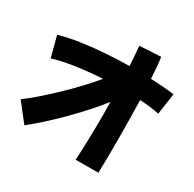

<svg xmlns="http://www.w3.org/2000/svg" viewBox="-180 -1012 1256 1240"><g transform="rotate(30 447.5 -392.0)"><path d="M135 7 30 -127Q73 -158 125.5 -204Q178 -250 233 -302.5Q288 -355 338 -408.5Q388 -462 425 -507Q322 -501 227 -487Q132 -473 66 -452L26 -605Q93 -625 176.5 -637.5Q260 -650 351 -656.5Q442 -663 532 -664Q530 -701 527 -737.5Q524 -774 521 -809L679 -818Q684 -785 687.5 -745.5Q691 -706 693 -662Q792 -658 869 -648L846 -490Q815 -497 778.5 -501.5Q742 -506 701 -508Q703 -435 704 -359.5Q705 -284 705 -213Q705 -142 704.5 -78.5Q704 -15 702 33L533 34Q537 -37 539.5 -124.5Q542 -212 542 -308Q542 -355 541 -402Q499 -348 447 -290.5Q395 -233 340 -178Q285 -123 232 -75.5Q179 -28 135 7Z"/></g></svg>

Font: Mochiy Pop P One
Style: Regular
Weight: 400
Designer: FONTDASU
Foundry: FONTDASU / Google Inc. / Adobe
Version: Version 2.000